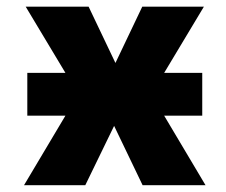

<svg xmlns="http://www.w3.org/2000/svg" viewBox="-20 -544 667 566"><path d="M60.5 -203.1V-329.1H172.9L55.7 -524.4H241.2L320.3 -358.4L399.4 -524.4H581.1L463.9 -329.1H576.2V-203.1H463.9L585.9 2H400.4L316.4 -172.9L231.4 2H50.8L172.9 -203.1Z"/></svg>

Font: Gen Shin Gothic Heavy
Style: Bold
Weight: 900
Designer: [Source Han Sans]
Ryoko NISHIZUKA  (kana & ideographs); Paul D. Hunt (Latin, Greek & Cyrillic); Wenlong ZHANG  (bopomofo
Version: Version 1.002.20150607